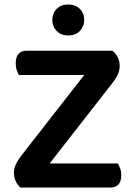

<svg xmlns="http://www.w3.org/2000/svg" viewBox="-20 -835 599 855"><path d="M71 0Q58 -11 50 -28Q42 -45 42 -66Q42 -86 51.5 -105Q61 -124 75 -142L355 -501H64Q59 -510 54.5 -523Q50 -536 50 -553Q50 -581 62.5 -595Q75 -609 98 -609H481Q513 -582 513 -541Q513 -521 504.5 -503Q496 -485 482 -467L201 -107H505Q510 -98 515 -85Q520 -72 520 -55Q520 -27 507.5 -13.5Q495 0 473 0ZM355 -746Q355 -717 335.5 -697Q316 -677 284 -677Q252 -677 232.5 -697Q213 -717 213 -746Q213 -776 232.5 -795.5Q252 -815 284 -815Q316 -815 335.5 -795.5Q355 -776 355 -746Z"/></svg>

Font: Baloo Bhaina 2 SemiBold
Style: Regular
Weight: 600
Designer: Yesha Goshar, Manish Minz, Shuchita Grover and Ek Type
Foundry: Ek Type
Version: Version 1.640;hotconv 1.0.111;makeotfexe 2.5.65597; ttfautoh